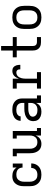

<svg xmlns="http://www.w3.org/2000/svg" viewBox="1358 -2134 783 3540"><g transform="rotate(-90 1750.0 -363.5)"><path d="M297 8Q269 8 240 2.5Q211 -3 186 -16.5Q161 -30 141 -51Q121 -72 108.5 -98Q96 -124 91.5 -152.5Q87 -181 87 -210V-310Q87 -337 90.5 -364Q94 -391 104 -416.5Q114 -442 130.5 -464Q147 -486 169.5 -501Q192 -516 218.5 -522Q245 -528 272 -528Q295 -528 318.5 -524Q342 -520 363 -510.5Q384 -501 401.5 -485.5Q419 -470 431 -450V-520H505V-340H431Q431 -365 421.5 -388.5Q412 -412 393 -427.5Q374 -443 349.5 -448.5Q325 -454 300 -454Q282 -454 263.5 -450.5Q245 -447 229.5 -437.5Q214 -428 202 -413.5Q190 -399 182.5 -382Q175 -365 172.5 -346.5Q170 -328 170 -310V-210Q170 -192 172.5 -173.5Q175 -155 182 -138.5Q189 -122 200.5 -107.5Q212 -93 227.5 -83Q243 -73 261 -69.5Q279 -66 297 -66Q321 -66 344.5 -72Q368 -78 386.5 -93.5Q405 -109 414.5 -131.5Q424 -154 424 -178V-180H507V-177Q507 -150 500 -124.5Q493 -99 479 -76.5Q465 -54 444.5 -37Q424 -20 400 -10Q376 0 350 4Q324 8 297 8Z M867 8Q841 8 815 1Q789 -6 768 -21.5Q747 -37 732.5 -59.5Q718 -82 709.5 -106.5Q701 -131 698 -157.5Q695 -184 695 -210V-446H639V-520H778V-210Q778 -192 780 -174Q782 -156 788.5 -139.5Q795 -123 806 -108.5Q817 -94 832 -84Q847 -74 864.5 -70Q882 -66 900 -66Q918 -66 935.5 -70Q953 -74 968 -84Q983 -94 994 -108.5Q1005 -123 1011.5 -139.5Q1018 -156 1020 -174Q1022 -192 1022 -210V-447H966V-520H1105V-74H1161V0H1022V-100Q1013 -76 998.5 -55Q984 -34 963 -19.5Q942 -5 917.5 1.5Q893 8 867 8Z M1463 8Q1441 8 1419 5Q1397 2 1377 -6Q1357 -14 1339 -27Q1321 -40 1309 -58.5Q1297 -77 1292 -98.5Q1287 -120 1287 -142Q1287 -169 1295.5 -195Q1304 -221 1322 -241Q1340 -261 1364 -274Q1388 -287 1414 -294.5Q1440 -302 1467 -304.5Q1494 -307 1520 -307H1623V-347Q1623 -370 1614 -392.5Q1605 -415 1586.5 -429.5Q1568 -444 1545 -449.5Q1522 -455 1499 -455Q1478 -455 1457.5 -452Q1437 -449 1419 -440Q1401 -431 1388 -413.5Q1375 -396 1375 -376V-375H1293V-377Q1293 -401 1301.5 -424Q1310 -447 1325 -465Q1340 -483 1361 -495.5Q1382 -508 1404.5 -515.5Q1427 -523 1451 -525.5Q1475 -528 1499 -528Q1525 -528 1551 -524.5Q1577 -521 1601 -511Q1625 -501 1645.5 -484.5Q1666 -468 1680 -446Q1694 -424 1699.5 -398.5Q1705 -373 1705 -347V-74H1761V0H1623V-91Q1613 -68 1597 -48Q1581 -28 1559.5 -15Q1538 -2 1513 3Q1488 8 1463 8ZM1495 -65Q1512 -65 1529 -68Q1546 -71 1561 -78Q1576 -85 1588.5 -97Q1601 -109 1609 -124Q1617 -139 1620 -155.5Q1623 -172 1623 -189V-234H1521Q1504 -234 1488 -233Q1472 -232 1456.5 -228.5Q1441 -225 1425.5 -219.5Q1410 -214 1397 -205Q1384 -196 1376.5 -181Q1369 -166 1369 -150Q1369 -129 1381.5 -110.5Q1394 -92 1412.5 -82Q1431 -72 1452.5 -68.5Q1474 -65 1495 -65Z M1887 0V-74H1987V-447H1887V-520H2070V-407Q2078 -431 2090.5 -453.5Q2103 -476 2121.5 -493.5Q2140 -511 2164.5 -519.5Q2189 -528 2214 -528Q2232 -528 2249 -523.5Q2266 -519 2279.5 -508Q2293 -497 2302.5 -481.5Q2312 -466 2317 -449.5Q2322 -433 2323.5 -415.5Q2325 -398 2325 -381H2242Q2242 -394 2240 -407.5Q2238 -421 2230.5 -432Q2223 -443 2210.5 -448.5Q2198 -454 2184 -454Q2165 -454 2146 -446.5Q2127 -439 2113.5 -424.5Q2100 -410 2091.5 -392Q2083 -374 2078 -354.5Q2073 -335 2071.5 -315Q2070 -295 2070 -276V-74H2190V0Z M2837 0H2743Q2722 0 2701.5 -3.5Q2681 -7 2662.5 -16Q2644 -25 2629 -40Q2614 -55 2605 -73.5Q2596 -92 2592.5 -112.5Q2589 -133 2589 -154V-447H2463V-520H2589V-735H2672V-520H2837V-447H2672V-154Q2672 -139 2675.5 -123.5Q2679 -108 2688.5 -96.5Q2698 -85 2713 -79.5Q2728 -74 2743 -74H2837Z M3200 8Q3171 8 3142.5 3Q3114 -2 3088 -15.5Q3062 -29 3042 -50.5Q3022 -72 3009.5 -98Q2997 -124 2992 -152.5Q2987 -181 2987 -210V-310Q2987 -339 2992 -367.5Q2997 -396 3009.5 -422Q3022 -448 3042 -469.5Q3062 -491 3088 -504.5Q3114 -518 3142.5 -523Q3171 -528 3200 -528Q3229 -528 3257.5 -523Q3286 -518 3312 -504.5Q3338 -491 3358 -469.5Q3378 -448 3390.5 -422Q3403 -396 3408 -367.5Q3413 -339 3413 -310V-210Q3413 -181 3408 -152.5Q3403 -124 3390.5 -98Q3378 -72 3358 -50.5Q3338 -29 3312 -15.5Q3286 -2 3257.5 3Q3229 8 3200 8ZM3200 -66Q3218 -66 3236.5 -69.5Q3255 -73 3271 -82.5Q3287 -92 3299 -106.5Q3311 -121 3318 -138Q3325 -155 3327.5 -173.5Q3330 -192 3330 -210V-310Q3330 -328 3327.5 -346.5Q3325 -365 3318 -382Q3311 -399 3299 -413.5Q3287 -428 3271 -437.5Q3255 -447 3236.5 -450.5Q3218 -454 3200 -454Q3182 -454 3163.5 -450.5Q3145 -447 3129 -437.5Q3113 -428 3101 -413.5Q3089 -399 3082 -382Q3075 -365 3072.5 -346.5Q3070 -328 3070 -310V-210Q3070 -192 3072.5 -173.5Q3075 -155 3082 -138Q3089 -121 3101 -106.5Q3113 -92 3129 -82.5Q3145 -73 3163.5 -69.5Q3182 -66 3200 -66Z"/></g></svg>

Font: Iosevka Etoile
Style: Regular
Weight: 400
Designer: Belleve Invis
Foundry: Belleve Invis
Version: Version 33.2.4